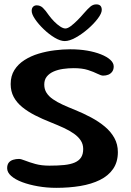

<svg xmlns="http://www.w3.org/2000/svg" viewBox="-20 -856 615 900"><path d="M243.5 24.5Q199 24.5 157.8 17.2Q116.5 10 84 -2.2Q51.5 -14.5 32.5 -31.2Q13.5 -48 13.5 -67.5Q13.5 -84 21 -93.5Q28.5 -103 41.5 -107Q54.5 -111 69 -111Q78.5 -111 97.8 -103.2Q117 -95.5 145.5 -87.5Q174 -79.5 211.5 -79.5Q251 -79.5 280.8 -82.5Q310.5 -85.5 330.5 -94.2Q350.5 -103 360.2 -118.2Q370 -133.5 370 -157.5Q370 -180 358.5 -197.5Q347 -215 326.5 -229.5Q306 -244 278.2 -256.8Q250.5 -269.5 218 -282.5Q178.5 -298 144.2 -315.5Q110 -333 84.2 -354Q58.5 -375 44.2 -401.5Q30 -428 30 -462Q30 -500 47.5 -527.8Q65 -555.5 94.8 -574.5Q124.5 -593.5 161.2 -604.5Q198 -615.5 236.5 -620.2Q275 -625 309 -625Q351.5 -625 388.2 -618.8Q425 -612.5 453.2 -601.2Q481.5 -590 497.2 -575.5Q513 -561 513 -544.5Q513 -530 506 -520.2Q499 -510.5 488 -506Q477 -501.5 463.5 -501.5Q454 -501.5 436.8 -510.2Q419.5 -519 392.5 -527.8Q365.5 -536.5 325.5 -536.5Q300.5 -536.5 276 -533Q251.5 -529.5 231.5 -520.8Q211.5 -512 199.5 -497.2Q187.5 -482.5 187.5 -459.5Q187.5 -437.5 198.2 -420.8Q209 -404 228.2 -390.8Q247.5 -377.5 273.5 -365.5Q299.5 -353.5 330 -341.5Q370.5 -325 407 -305.5Q443.5 -286 471.8 -262.2Q500 -238.5 516.2 -209Q532.5 -179.5 532.5 -143Q532.5 -96.5 510.2 -64.2Q488 -32 448.5 -12.5Q409 7 356.5 15.8Q304 24.5 243.5 24.5ZM283.5 -663.5Q263 -663.5 236.5 -679.2Q210 -695 185.2 -718.8Q160.5 -742.5 144.5 -766Q128.5 -789.5 128.5 -805Q128.5 -817.5 135 -824.2Q141.5 -831 152 -831Q168.5 -831 180.8 -819.5Q193 -808 209 -784.5Q220 -769.5 234 -755.2Q248 -741 262 -731.8Q276 -722.5 286.5 -722.5Q297 -722.5 311.8 -733.5Q326.5 -744.5 342.8 -760.8Q359 -777 373 -793.5Q392 -815.5 404.2 -825.5Q416.5 -835.5 431.5 -835.5Q457 -835.5 457 -809.5Q457 -793.5 438.5 -769Q420 -744.5 392 -720.2Q364 -696 334.8 -679.8Q305.5 -663.5 283.5 -663.5Z"/></svg>

Font: Gluten
Style: Regular
Weight: 400
Designer: Tyler Finck
Foundry: Etcetera Type Company
Version: Version 1.300